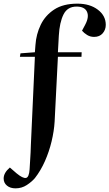

<svg xmlns="http://www.w3.org/2000/svg" viewBox="-78 -802 599 1051"><path d="M341 -766Q291 -766 269.5 -722.5Q248 -679 244 -607L239 -516H369L368 -491H239L221 -136Q218 -85 204.5 -28.5Q191 28 168 80Q145 132 113 173Q96 193 68.5 211Q41 229 7 229Q-22 229 -40 214Q-58 199 -58 175Q-58 144 -24 115L13 147Q47 175 64 172Q81 169 84 125Q85 109 86.5 83.5Q88 58 89.5 32.5Q91 7 91 -9L113 -491H31L34 -510L113 -516L116 -555Q120 -615 145 -666.5Q170 -718 219 -750Q268 -782 346 -782Q414 -782 457.5 -749Q501 -716 501 -666Q501 -639 484 -619.5Q467 -600 437 -600Q416 -600 399 -610.5Q382 -621 371 -634L389 -668Q411 -710 398 -738Q385 -766 341 -766Z"/></svg>

Font: Literata 72pt SemiBold
Style: Italic
Weight: 600
Italic angle: -2°
Designer: Latin by Veronika Burian and Jose Scaglione. Greek by Irene Vlachou. Cyrillic by Vera Evstafieva
Foundry: TypeTogether
Version: Version 3.002